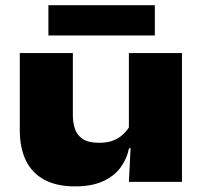

<svg xmlns="http://www.w3.org/2000/svg" viewBox="-20 -680 760 718"><path d="M252.5 -481.5V-247.5Q252.5 -222 260 -198.8Q267.5 -175.5 288.5 -160.8Q309.5 -146 350.5 -146Q382.5 -146 404.5 -155Q426.5 -164 441.5 -178.8Q456.5 -193.5 467 -211L487.5 -125.5H462.5Q454.5 -85.5 430.5 -53.2Q406.5 -21 364.8 -2Q323 17 260 17Q192.5 17 146.5 -7.5Q100.5 -32 77.2 -79Q54 -126 54 -194V-481.5ZM660.5 -481.5V0H462L470 -159.5L462 -177V-481.5ZM161 -547.5V-660.5H559V-547.5Z"/></svg>

Font: Anek Latin Expanded ExtraBold
Style: Regular
Weight: 800
Width: 7
Designer: Yesha Goshar
Foundry: Ek Type
Version: Version 1.003